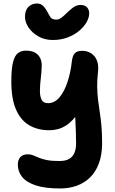

<svg xmlns="http://www.w3.org/2000/svg" viewBox="-20 -804 651 1085"><path d="M319.8 261Q234.2 261 181.5 243.4Q128.8 225.8 104.8 195.5Q80.8 165.2 80.8 126.2Q80.8 98.2 95.4 83.1Q110 68 137.2 68Q154 68 167.5 73.7Q181 79.4 198.9 87Q216.8 94.6 243.9 100.3Q271 106 314.6 106Q350 106 370.7 94.1Q391.4 82.2 400.7 59.6Q410 37 410 5Q410 -31.6 408.6 -61.4Q407.2 -91.2 406.1 -119.9Q405 -148.6 403.5 -180.6Q402 -212.6 401.8 -252.6L448.6 -218.2Q428.2 -171.8 404.3 -142.2Q380.4 -112.6 355.1 -96.2Q329.8 -79.8 305.5 -73.9Q281.2 -68 260 -68Q192.8 -68 144.5 -96.6Q96.2 -125.2 70.1 -185.9Q44 -246.6 44 -343Q44 -416.8 54 -454.2Q64 -491.6 82.5 -504.7Q101 -517.8 125.8 -517.8Q159 -517.8 178.7 -506.2Q198.4 -494.6 207.3 -475.3Q216.2 -456 215.8 -432.2Q215 -398.4 210.5 -361.5Q206 -324.6 205.6 -292.7Q205.2 -260.8 214.7 -240.9Q224.2 -221 251.2 -221Q288 -221 315.8 -253.6Q343.6 -286.2 361.4 -340.5Q379.2 -394.8 386.2 -458.4Q390 -489.6 402.7 -503.2Q415.4 -516.8 444.8 -516.8Q464.8 -516.8 482 -509.5Q499.2 -502.2 512 -488.1Q524.8 -474 530.9 -451.9Q537 -429.8 534 -400Q528.2 -349.8 529.2 -311.4Q530.2 -273 534.2 -239.5Q538.2 -206 543.6 -171.5Q549 -137 553 -94.6Q557 -52.2 557 5Q557 69.8 539.2 118.3Q521.4 166.8 489.6 198.2Q457.8 229.6 414.4 245.3Q371 261 319.8 261ZM278 -578Q232.8 -578 197.3 -598Q161.8 -618 141.5 -648.4Q121.2 -678.8 121.2 -709Q121.2 -746 140.6 -765.1Q160 -784.2 189.2 -784.2Q208.8 -784.2 222.2 -772.1Q235.6 -760 246.2 -739.4Q255 -722.6 264.2 -707.9Q273.4 -693.2 298.4 -693.2Q310.8 -693.2 321.7 -700.3Q332.6 -707.4 343.6 -717.6Q354.6 -727.8 364.4 -737.4Q375.8 -747.6 386.3 -756.4Q396.8 -765.2 408.8 -770.6Q420.8 -776 434.8 -776Q459.6 -776 471.8 -762.6Q484 -749.2 484 -728Q484 -705.2 469.6 -679.3Q455.2 -653.4 428 -630.3Q400.8 -607.2 362.7 -592.6Q324.6 -578 278 -578Z"/></svg>

Font: Shantell Sans Light
Style: Regular
Weight: 300
Designer: Stephen Nixon, Anya Danilova, Shantell Martin
Foundry: Arrow Type
Version: Version 1.011;[c5ecc13dd]